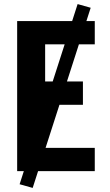

<svg xmlns="http://www.w3.org/2000/svg" viewBox="-20 -838 540 940"><path d="M64 0V-735H444V-621H201V-439H386V-325H201V-114H444V0ZM140 82 76 64 360 -818 424 -800Z"/></svg>

Font: Iosevka Curly Heavy
Style: Regular
Weight: 900
Monospace: yes
Designer: Belleve Invis
Foundry: Belleve Invis
Version: Version 22.1.2; ttfautohint (v1.8.4)